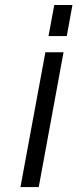

<svg xmlns="http://www.w3.org/2000/svg" viewBox="-20 -759 314 779"><path d="M63 0 164.1 -546.9H237.8L137.2 0ZM176.8 -612.8 200.2 -738.8H273.9L251 -612.8Z"/></svg>

Font: Involve
Style: Italic
Weight: 400
Italic angle: -10.5°
Designer: Stefan Peev
Foundry: Context Ltd.
Version: Version 1.001